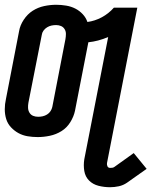

<svg xmlns="http://www.w3.org/2000/svg" viewBox="-22 -562 634 804"><path d="M439 222Q414 222 390.5 216Q367 210 351 194Q335 178 331 154Q327 130 331 105L431 -407Q410 -398 389 -392.5Q368 -387 348 -385L292 -98Q287 -74 272.5 -50.5Q258 -27 235.5 -13Q213 1 187 6.5Q161 12 136 12Q114 12 93.5 8.5Q73 5 55.5 -4.5Q38 -14 24 -29Q10 -44 4 -63.5Q-2 -83 -2 -104.5Q-2 -126 3 -148L58 -432Q62 -456 77.5 -479.5Q93 -503 115 -517Q137 -531 162.5 -536.5Q188 -542 213 -542Q234 -542 255 -538.5Q276 -535 293.5 -526Q311 -517 324.5 -502.5Q338 -488 344 -470Q375 -474 404 -489.5Q433 -505 455 -530H553L426 121Q425 128 428 134.5Q431 141 439 141Q443 141 448 140.5Q453 140 457 137L538 79L592 145L510 203Q494 214 475.5 218Q457 222 439 222ZM138 -73Q147 -73 156.5 -75Q166 -77 175 -82.5Q184 -88 189.5 -96.5Q195 -105 197 -114L252 -398Q254 -409 254 -420Q254 -431 248.5 -440Q243 -449 233.5 -453Q224 -457 213 -457Q203 -457 193.5 -455Q184 -453 175 -447.5Q166 -442 160 -433.5Q154 -425 153 -416L97 -132Q95 -121 95.5 -110Q96 -99 101.5 -90Q107 -81 116.5 -77Q126 -73 138 -73Z"/></svg>

Font: Lode Dark
Style: Bold Italic
Weight: 700
Italic angle: -11°
Monospace: yes
Designer: Belleve Invis
Foundry: Belleve Invis
Version: Version 29.2.0; ttfautohint (v1.8.3)